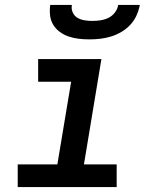

<svg xmlns="http://www.w3.org/2000/svg" viewBox="-20 -760 640 780"><path d="M52 0V-92H213L269 -428H135V-520H392L321 -92H454V0ZM343 -600Q321 -600 300 -602.5Q279 -605 259.5 -611.5Q240 -618 223.5 -630Q207 -642 196.5 -659Q186 -676 183.5 -697Q181 -718 184 -740H272Q269 -724 275.5 -709.5Q282 -695 295 -687.5Q308 -680 323.5 -677.5Q339 -675 355 -675Q372 -675 388.5 -677.5Q405 -680 420.5 -687.5Q436 -695 447 -709.5Q458 -724 460 -740H548Q544 -718 534.5 -697Q525 -676 509 -659Q493 -642 472.5 -630Q452 -618 430.5 -611.5Q409 -605 387 -602.5Q365 -600 343 -600Z"/></svg>

Font: Iosevka SS04 SmBd Ex Obl
Style: Regular
Weight: 600
Width: 7
Italic angle: -9°
Monospace: yes
Designer: Belleve Invis
Foundry: Belleve Invis
Version: Version 19.0.0; ttfautohint (v1.8.4)